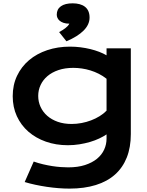

<svg xmlns="http://www.w3.org/2000/svg" viewBox="-20 -864 875 1143"><path d="M180.7 97.7Q208 107.4 236.3 114Q264.6 120.6 291.3 124.8Q317.9 128.9 342.3 130.6Q366.7 132.3 385.7 132.3Q443.4 132.3 486.1 118.4Q528.8 104.5 557.4 81.1Q585.9 57.6 600.1 26.6Q614.3 -4.4 614.3 -39.1V-64Q595.7 -51.3 570.8 -39.6Q545.9 -27.8 516.1 -19Q486.3 -10.3 452.9 -4.9Q419.4 0.5 383.8 0.5Q313 0.5 252.9 -20.8Q192.9 -42 148.9 -80.3Q105 -118.7 80.3 -172.4Q55.7 -226.1 55.7 -291.5Q55.7 -358.4 81.5 -412.8Q107.4 -467.3 153.1 -505.9Q198.7 -544.4 261.2 -565.4Q323.7 -586.4 397 -586.4Q428.2 -586.4 459 -582.5Q489.7 -578.6 517.8 -571.8Q545.9 -564.9 570.6 -555.4Q595.2 -545.9 614.3 -534.7V-576.2H758.8V-65.9Q758.8 12.7 734.9 73.2Q710.9 133.8 664.8 175Q618.7 216.3 550.3 237.5Q481.9 258.8 393.6 258.8Q361.8 258.8 327.6 256.1Q293.5 253.4 259 248.3Q224.6 243.2 191.2 236.1Q157.7 229 127 219.7ZM207.5 -293Q207.5 -258.3 221.4 -227.8Q235.4 -197.3 261.2 -174.6Q287.1 -151.9 323.7 -138.9Q360.4 -126 406.2 -126Q436 -126 465.6 -131.6Q495.1 -137.2 522.2 -147.5Q549.3 -157.7 573 -172.4Q596.7 -187 614.3 -205.1V-395Q592.3 -412.6 567.9 -424.8Q543.5 -437 518.1 -444.8Q492.7 -452.6 466.8 -456.3Q440.9 -460 416.5 -460Q366.7 -460 327.9 -446.8Q289.1 -433.6 262.5 -410.9Q235.8 -388.2 221.7 -357.9Q207.5 -327.6 207.5 -293ZM317.9 -776.9Q317.9 -809.1 342.5 -826.7Q367.2 -844.2 412.6 -844.2Q435.5 -844.2 454.1 -839.1Q472.7 -834 485.8 -823.7Q499 -813.5 506.1 -797.4Q513.2 -781.2 513.2 -759.3Q513.2 -717.8 477.8 -682.1Q442.4 -646.5 375.5 -618.2L332 -672.9Q344.2 -679.7 353.5 -685.5Q362.8 -691.4 370.1 -697.3Q377.4 -703.1 383.1 -709.2Q388.7 -715.3 393.1 -723.1Q372.6 -723.1 358.4 -728Q344.2 -732.9 335.2 -740.5Q326.2 -748 322 -757.6Q317.9 -767.1 317.9 -776.9Z"/></svg>

Font: Krona One
Style: Regular
Weight: 400
Version: Version 1.003